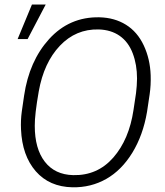

<svg xmlns="http://www.w3.org/2000/svg" viewBox="-20 -795 711 825"><path d="M55.7 0ZM291.5 9.8Q191.9 7.8 133.5 -59.3Q75.2 -126.5 70.3 -238.8Q68.4 -277.8 73.7 -316.4L83.5 -383.8Q105.5 -532.7 190.9 -627Q278.3 -723.1 406.7 -720.7Q472.2 -719.2 521.2 -688.7Q570.3 -658.2 597.7 -599.9Q625 -541.5 627.4 -471.7Q628.9 -429.7 623 -389.6L611.8 -314.5Q594.7 -213.9 548.6 -138.7Q502.4 -63.5 436.5 -26.1Q370.6 11.2 291.5 9.8ZM564.5 -395Q568.4 -425.8 568.8 -457.5Q568.8 -517.1 550.3 -565.9Q531.7 -614.7 494.4 -640.9Q457 -667 403.8 -668.5Q306.2 -670.9 237.3 -598.4Q168.5 -525.9 146.5 -402.3Q128.9 -302.2 129.4 -254.4Q129.4 -155.8 172.6 -100.1Q215.8 -44.4 294.4 -42.5Q398.4 -40 466.6 -117.7Q534.7 -195.3 553.7 -322.8ZM117.2 -775.4H176.3L98.6 -627H55.7Z"/></svg>

Font: Roboto Light
Style: Italic
Weight: 300
Italic angle: -12°
Designer: Google
Version: Version 2.134; 2016; ttfautohint (v1.6)